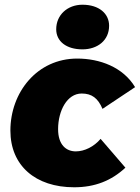

<svg xmlns="http://www.w3.org/2000/svg" viewBox="-20 -779 593 813"><path d="M294 14C382 14 452 -14 511 -69L406 -191C378 -158 338 -138 301 -138C260 -138 226 -166 226 -232C226 -310 264 -383 326 -383C369 -383 395 -363 414 -318L552 -410C501 -495 402 -531 307 -531C137 -531 24 -388 24 -226C24 -78 130 14 294 14ZM329 -570C393 -570 442 -608 442 -670C442 -721 400 -759 329 -759C266 -759 218 -716 218 -655C218 -604 261 -570 329 -570Z"/></svg>

Font: Fixel Display 20240404 Black
Style: Italic
Weight: 900
Italic angle: -10°
Designer: AlfaBravo + MacPaw
Foundry: Kyrylo Tkachov, Marchela Mozhyna, Serhii Makarenko, Maria Weinstein, Zakhar Kryvoshyya
Version: Version 1.211;Glyphs 3.2 (3225)